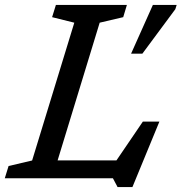

<svg xmlns="http://www.w3.org/2000/svg" viewBox="-40 -727 741 783"><path d="M366.5 -634.5 195 -73H435L542.5 -231H610L500 36H439.5L420.5 0H-20.5L-5 -50L91 -72.5L263 -634.5L172.5 -657L188 -707H477.5L462.5 -657ZM494.5 -508 583.5 -707H680.5L675 -689.5L540.5 -508Z"/></svg>

Font: Newsreader 6pt
Style: Italic
Weight: 400
Italic angle: -17°
Designer: Hugues Gentile
Foundry: Production Type
Version: Version 1.003; ttfautohint (v1.8.3)